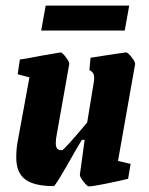

<svg xmlns="http://www.w3.org/2000/svg" viewBox="-20 -656 533 685"><path d="M462 -427 401 -82 446 -71 437 -18Q404 -10 357 -0.5Q310 9 297 9Q291 9 277.5 -8.5Q264 -26 265 -33L282 -157H272L246 -113Q178 8 172 8Q102 8 70 -16Q38 -40 38 -94Q38 -125 43 -151L85 -380L43 -391L51 -444Q66 -445 126 -457Q194 -469 196 -469Q202 -469 215 -452Q228 -435 227 -427L183 -179Q179 -160 179 -145Q179 -132 184 -126Q189 -120 201 -120Q208 -120 291 -219L315 -365Q316 -370 316 -377Q316 -390 311.5 -396Q307 -402 299 -406L303 -450Q423 -469 430 -469Q436 -469 449.5 -452Q463 -435 462 -427ZM127 -547 143 -636H441L425 -547Z"/></svg>

Font: Grenze
Style: Bold Italic
Weight: 700
Italic angle: -10°
Designer: Renata Polastri
Foundry: Omnibus-Type
Version: Version 1.002; ttfautohint (v1.8)